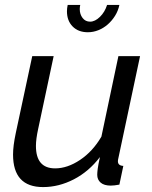

<svg xmlns="http://www.w3.org/2000/svg" viewBox="-20 -750 617 780"><path d="M155 10Q33 10 33 -122Q33 -157 44 -209L111 -522H198L135 -226Q126 -185 126 -157Q126 -66 204 -66Q254 -66 305.5 -100.5Q357 -135 392 -195L461 -522H549L461 -108Q460 -104 459.5 -101Q459 -98 459 -95Q459 -77 481 -76L465 0Q454 2 445.5 3Q437 4 430 4Q403 4 389 -8Q375 -20 375 -40Q375 -49 377 -64.5Q379 -80 386 -112Q341 -53 280 -21.5Q219 10 155 10ZM346 -662Q366 -662 386 -681.5Q406 -701 415 -730H465Q460 -706 447.5 -686Q435 -666 418 -651Q401 -636 380 -627.5Q359 -619 337 -619Q298 -619 275 -642.5Q252 -666 252 -704Q252 -716 255 -730H306Q305 -725 304.5 -721.5Q304 -718 304 -713Q304 -692 315.5 -677Q327 -662 346 -662Z"/></svg>

Font: PTCRaleway Medium
Style: Italic
Weight: 500
Italic angle: -12°
Designer: Matt McInerney, Pablo Impallari, Rodrigo Fuenzalida
Foundry: Matt McInerney, Pablo Impallari, Rodrigo Fuenzalida
Version: Version 3.000g; ttfautohint (v1.5) -l 8 -r 28 -G 28 -x 14 -D